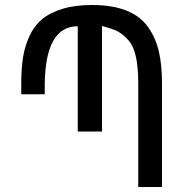

<svg xmlns="http://www.w3.org/2000/svg" viewBox="-20 -749 738 768"><path d="M628 -415V-1H533V-414Q533 -480 523.5 -523Q514 -566 492 -590Q470 -614 448.5 -624.5Q427 -635 388 -645V-223H291V-644Q162 -644 159 -414V-372H65V-415Q65 -474 72 -519Q79 -564 98 -605Q117 -646 148 -672Q179 -698 229.5 -713.5Q280 -729 348 -729Q430 -729 486 -706.5Q542 -684 572.5 -640.5Q603 -597 615.5 -543Q628 -489 628 -415Z"/></svg>

Font: ColatingCofangSans
Style: Regular
Weight: 400
Foundry: GNU
Version: Version 412.227;June 27, 2022;FontCreator 11.0.0.2412 32-bit